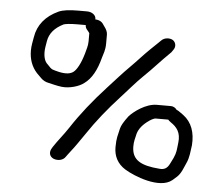

<svg xmlns="http://www.w3.org/2000/svg" viewBox="-49 -688 883 769"><g transform="rotate(5 392.5 -303.0)"><path d="M240.9 -163.9C219.2 -130.8 199.2 -108.5 180.6 -79.8L175.4 -70.8C168.1 -56.2 172 -39.8 189.6 -32.8C207.6 -26.5 227.4 -31.7 236.1 -45.2L242.4 -53.9C254.7 -71.1 260.8 -76.7 276.7 -99.6L308.3 -145.2C342.8 -196.8 384.8 -249.5 434.7 -303.7C459.2 -330.3 491.8 -368.9 516.6 -392.6C556.2 -430.5 575.6 -454.9 620.9 -499.1L621.2 -499.4L628.1 -509.3C638.8 -523.3 634.6 -540.2 623.3 -548.3C611.9 -555.8 589.6 -556.3 576.4 -542.7L566.3 -532.8C559.4 -526.2 549.6 -516.7 536.7 -504.4C510.3 -479.1 485.4 -450.2 460.5 -425.7C434.5 -400.1 400.5 -361.5 376.3 -335.3C322.5 -276.8 277.4 -219.7 240.9 -163.9ZM638.2 -284.5H581.4C537 -284.5 490 -248.4 472.8 -229.1L472.4 -228.7L472.1 -228.3C455.5 -206.2 445.4 -189.7 442.5 -176.4C436.9 -150.2 431.3 -139.3 431.3 -101C431.3 -65 446.5 -35.5 478 -15.7C514.4 7.2 621.5 50.7 670.2 10.1C676.4 5 682 0 687.2 -4.9C704.1 -20.6 710.6 -42.8 719.7 -62.1C731.3 -86.6 731.9 -111.5 735.6 -135.1L735.6 -135.6L735.7 -136.1C739.3 -186.9 725 -227.3 690.6 -253.1L674.4 -264.7C669.9 -267.8 667.1 -269.7 661.8 -271.8C657.3 -278.7 648.1 -284.5 638.2 -284.5ZM643.3 -219.6C667.6 -203.4 685.5 -182.4 680.3 -140.6C676.7 -112 677.7 -102.1 666.9 -78.4L654.7 -53.9C645.2 -34.9 633.2 -28.4 614 -30.4C540.2 -36.2 502.2 -54.8 502.2 -110.5C502.2 -131.2 506.5 -142.7 510.9 -162.6C516.8 -182.4 531.6 -201.4 557.8 -219.1C570.1 -227.3 578.5 -229.5 581.4 -229.5H632.1C634.7 -226.4 638.9 -222.5 643.3 -219.6ZM274.5 -562.9 274.9 -562.3 284.2 -550.9C285.2 -549.6 286.3 -547.8 287 -546.6V-514.5C287 -494.3 281.2 -482.1 277 -464C265.3 -423.2 250.5 -397.4 238 -387.7C226.5 -378.8 209.2 -375.3 179.8 -381.6C152.3 -389.1 151.6 -385.7 132.8 -406.8L132.3 -407.4L131.7 -407.9C121.4 -417 115 -432.2 115 -457C115 -463.2 115.6 -470 116.8 -477.4L120.8 -501.4C126.2 -531.2 145.2 -554.9 181.4 -572.8C187.9 -575.3 206.9 -578 236.1 -578H270.1C269.9 -572.9 271.4 -567.7 274.5 -562.9ZM306.3 -606C306.3 -621.7 289.5 -633 270.8 -633H236.1C200 -633 173.1 -629.7 156.2 -621.8C105.7 -598.5 74.8 -561.2 67.1 -511.4C64.7 -495.6 60 -477.7 60 -457C60 -422.7 70.7 -392.8 92.2 -369.1L92.4 -368.9L111.2 -350.2C119.3 -342 129.7 -336.7 141.5 -334.3C158.8 -330.7 172.6 -326.2 194.7 -323.3C227.6 -319.4 266.5 -331.8 284.8 -346.6C313.1 -366.8 333 -402.9 345.9 -453C350.4 -470.5 357.8 -482.9 357.8 -512.5V-547.5C357.8 -558.1 352.3 -569.1 344.1 -579.7L336.4 -590.7C331 -597.6 322.8 -601.6 313.8 -603.2C311.3 -603.6 308.7 -603.9 306.2 -604C306.3 -605.2 306.3 -605 306.3 -606Z"/></g></svg>

Font: MewTooHand
Style: BdWide
Weight: 400
Designer: Mew Too, Robert Jablonski
Version: Version 0.77